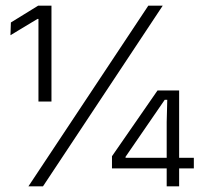

<svg xmlns="http://www.w3.org/2000/svg" viewBox="-20 -659 715 679"><path d="M116 -300V-592H112.5L17 -534.5L18.5 -579.5L115 -639H162V-300ZM80.5 0 504.5 -639H555.5L132 0ZM569.5 0V-227.5L571.5 -306H562.5L424 -104.5V-86.5L402.5 -101H665.5V-63.5H376V-106.5L537 -339H613.5V0Z"/></svg>

Font: Anek Tamil Light
Style: Regular
Weight: 300
Designer: Aadarsh Rajan (Tamil), Yesha Goshar (Latin)
Foundry: Ek Type
Version: Version 1.003